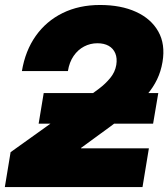

<svg xmlns="http://www.w3.org/2000/svg" viewBox="-24 -759 683 779"><path d="M-4.4 0 19 -141.6 329.1 -363.3Q353 -380.4 378.4 -399.7Q403.8 -418.9 423.3 -442.6Q442.9 -466.3 447.8 -495.6Q452.1 -522.9 443.8 -542.7Q435.5 -562.5 417 -573Q398.4 -583.5 371.1 -583.5Q342.3 -583.5 317.1 -570.3Q292 -557.1 274.7 -532Q257.3 -506.8 251.5 -470.7H64.9Q78.6 -553.2 121.1 -613.3Q163.6 -673.3 230.2 -706.1Q296.9 -738.8 381.8 -738.8Q466.8 -738.8 527.8 -710.9Q588.9 -683.1 618.2 -631.3Q647.5 -579.6 635.3 -507.3Q628.9 -469.2 613.3 -436.8Q597.7 -404.3 572 -374Q546.4 -343.8 510 -313Q473.6 -282.2 426.3 -247.6L305.2 -159.2L304.7 -157.2H580.1L554.2 0ZM132.8 -257.3 153.3 -381.3H618.2L597.2 -257.3Z"/></svg>

Font: Inter 28pt Black
Style: Italic
Weight: 900
Italic angle: -9.3988°
Designer: Rasmus Andersson
Foundry: rsms
Version: Version 4.001;git-66647c0bb